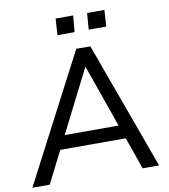

<svg xmlns="http://www.w3.org/2000/svg" viewBox="-100 -977 933 1058"><g transform="rotate(-10 366.0 -448.0)"><path d="M92 0H-5L366 -712H445L704 0H612L386 -643H417ZM145 -179 183 -255H555L582 -179ZM459 -896H556L550 -804H452ZM283 -896H381L373 -804H277Z"/></g></svg>

Font: Muli Medium
Style: Italic
Weight: 500
Italic angle: -4.541°
Designer: Vernon Adams
Foundry: Vernon Adams
Version: Version 2.100; ttfautohint (v1.8.1.43-b0c9)